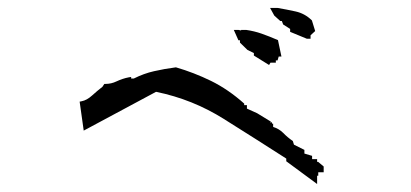

<svg xmlns="http://www.w3.org/2000/svg" viewBox="-20 -666 1040 486"><path d="M704.6 -257.8V-264.6Q627 -314.5 546.9 -364.7Q467.8 -414.6 375 -433.6L191.9 -335.4L181.6 -408.7L186.5 -409.7Q199.7 -412.1 213.1 -424.3Q226.6 -436.5 239.3 -446.3L244.1 -453.6H247.1Q261.7 -453.6 274.9 -460Q290.5 -467.3 305.7 -470.2L312 -471.2V-467.3H318.8Q344.2 -480 369.9 -485.8Q395.5 -491.7 425.3 -495.6Q470.7 -482.4 514.2 -461.2Q557.6 -439.9 598.1 -403.8V-399.9H605V-391.1L630.9 -379.4L666 -357.9L663.1 -356.4H668.5V-353H671.4V-344.7Q686 -340.3 696.8 -329.6Q707.5 -318.4 721.2 -309.1L724.1 -299.8L750.5 -286.6V-277.3L770 -271.5V-263.2H782.7V-256.3H785.2L799.3 -244.6V-230H785.6V-221.2H782.7V-200.2ZM622.6 -525.4V-531.7L606.4 -539.6L587.4 -558.1V-564H583.5L571.8 -590.3H583.5L590.3 -588.9V-590.3H603Q623.5 -587.4 642.3 -580.8Q661.1 -574.2 683.6 -564.5L692.4 -522.9H685.5L682.6 -513.2H678.2V-507.3H664.6L661.1 -501.5ZM714.4 -588.9V-592.8L696.8 -604L693.4 -612.8H689.5L674.3 -626.5L663.6 -646H682.1Q705.1 -642.1 728.3 -637Q751.5 -631.8 768.6 -615.2L769.5 -614.3L777.8 -587.4L766.1 -576.7V-567.9H757.8H756.8L714.4 -585.4Z"/></svg>

Font: Bakudai
Style: Medium
Weight: 500
Version: Version 1.48